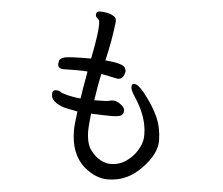

<svg xmlns="http://www.w3.org/2000/svg" viewBox="-56 -835 1112 959"><g transform="rotate(5 500.0 -355.0)"><path d="M518 61Q616 61 688 -16Q757 -87 757 -155Q756 -219 732.5 -272Q709 -325 658 -389Q627 -426 608 -426Q596 -426 596 -408Q596 -394 617 -362Q681 -266 681 -177L680 -159Q678 -132 657.5 -98Q637 -64 602.5 -40.5Q568 -17 524 -17Q503 -17 476.5 -30Q450 -43 425 -75.5Q400 -108 400 -176Q400 -194 407 -259Q468 -256 511 -256Q558 -256 565 -271Q570 -278 570 -290Q570 -302 551.5 -317Q533 -332 512 -334Q502 -334 490.5 -330.5Q479 -327 417 -327Q427 -400 441 -461L524 -444Q553 -444 560 -483Q560 -494 553 -504Q538 -524 455 -530Q479 -631 490 -728Q490 -745 480 -752Q454 -771 408 -771Q388 -771 388 -754Q388 -744 395 -738Q402 -732 405 -728Q408 -724 408 -704Q408 -657 383 -533Q267 -533 247.5 -526Q228 -519 225 -510Q222 -501 222 -491Q222 -468 252 -468L312 -469Q350 -469 371 -467Q355 -379 348 -330Q316 -332 284 -340Q252 -348 245 -354Q238 -360 221 -360Q204 -360 204 -338Q204 -300 269 -278Q287 -273 338 -264Q329 -195 329 -168Q329 -50 400 13Q458 61 518 61Z"/></g></svg>

Font: LXGW WenKai TC
Style: Bold
Weight: 700
Designer: LXGW / Fontworks Inc.
Foundry: LXGW / Fontworks Inc.
Version: Version 1.330;April 28, 2024